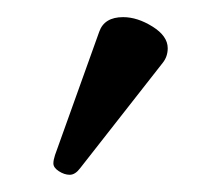

<svg xmlns="http://www.w3.org/2000/svg" viewBox="-20 -703 259 223"><path d="M123 -683.1Q139.6 -683.1 157.2 -672.1Q174.8 -661.1 174.8 -647Q174.8 -637.2 168.9 -629.9L73.2 -507.8Q67.4 -500 61 -500Q54.7 -500 48.3 -504.2Q42 -508.3 42 -513.2Q42 -517.1 43.9 -522.9L95.2 -666Q101.1 -683.1 123 -683.1Z"/></svg>

Font: Common Serif Medium
Style: Regular
Weight: 500
Designer: Philipp H. Poll, Khaled Hosny
Foundry: Stefan Peev, Context Ltd.
Version: Version 1.026